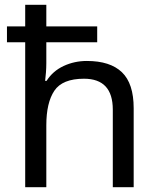

<svg xmlns="http://www.w3.org/2000/svg" viewBox="-20 -780 658 800"><path d="M173 -760V-670H385V-604H173V-517Q173 -498 171.5 -478.5Q170 -459 168 -443H174Q200 -484 245 -505Q290 -526 342 -526Q439 -526 488 -479Q537 -432 537 -329V0H450V-323Q450 -452 330 -452Q240 -452 206.5 -402Q173 -352 173 -258V0H85V-604H9V-670H85V-760Z"/></svg>

Font: Noto Sans Warang Citi
Style: Regular
Weight: 400
Designer: Mangu Purty
Foundry: Mangu Purty
Version: Version 3.002; ttfautohint (v1.8.4.7-5d5b)